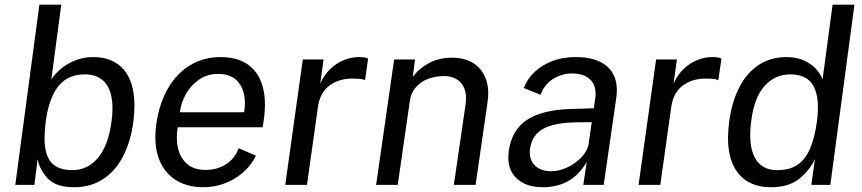

<svg xmlns="http://www.w3.org/2000/svg" viewBox="-20 -774 3610 804"><path d="M137.5 -107.5 124 0H44L145 -754.5H236.5L195 -441.5Q208 -462 232 -483.2Q256 -504.5 291.8 -519.8Q327.5 -535 371 -535Q452.5 -535 497.8 -483Q543 -431 543 -331.5Q543 -300.5 538.5 -265Q527.5 -181.5 495.5 -119.5Q463.5 -57.5 411.5 -23.8Q359.5 10 291 10Q214.5 10 180.2 -26.5Q146 -63 137.5 -107.5ZM166.5 -196Q166.5 -125.5 194.8 -93.5Q223 -61.5 284 -61.5Q347 -61.5 390.5 -113Q434 -164.5 447.5 -269Q451 -295 451 -321Q451 -389.5 421.8 -426Q392.5 -462.5 335.5 -462.5Q264 -462.5 224.8 -413.5Q185.5 -364.5 172 -269Q166.5 -226.5 166.5 -196Z M904 -535Q994.5 -535 1042 -482.5Q1089.5 -430 1089.5 -336Q1089.5 -307.5 1085 -275L1080 -241H724Q720.5 -215.5 720.5 -199Q720.5 -137 751 -99.8Q781.5 -62.5 841 -62.5Q889.5 -62.5 926.5 -86.2Q963.5 -110 979.5 -153.5L1052 -122Q1031 -80 996 -50.2Q961 -20.5 918.5 -5.2Q876 10 831.5 10Q770 10 724.8 -15Q679.5 -40 655 -87.5Q630.5 -135 630.5 -200.5Q630.5 -227.5 635 -257.5Q647 -340.5 683 -403.2Q719 -466 775.8 -500.5Q832.5 -535 904 -535ZM1002.5 -304Q1005.5 -323 1005.5 -340.5Q1005.5 -397.5 977.2 -431Q949 -464.5 893 -464.5Q849 -464.5 814.8 -441.5Q780.5 -418.5 759.5 -381.8Q738.5 -345 733 -304Z M1248 -525H1335L1321 -424Q1346 -478.5 1390.2 -506.8Q1434.5 -535 1484.5 -535Q1510.5 -535 1521.5 -528.5L1508.5 -438Q1503 -441.5 1492.5 -443Q1482 -444.5 1472.5 -444.5Q1467 -445 1456.5 -445Q1398.5 -445 1359.2 -415.5Q1320 -386 1311.5 -327L1265.5 0H1174.5Z M1630.5 -525H1718L1708.5 -452Q1736 -488.5 1777.5 -510.5Q1819 -532.5 1875 -532.5Q1918 -532.5 1952 -515.2Q1986 -498 2005.2 -464Q2024.5 -430 2024.5 -382Q2024.5 -364.5 2021.5 -345L1971.5 0H1880.5L1929.5 -336Q1931.5 -348 1931.5 -361.5Q1931.5 -406.5 1906.5 -431Q1881.5 -455.5 1838.5 -455.5Q1804 -455.5 1773.2 -444Q1742.5 -432.5 1721.8 -409.2Q1701 -386 1696.5 -353L1645.5 0H1555Z M2379 -318 2466.5 -320.5 2472.5 -361.5Q2474 -372 2474 -381.5Q2474 -422 2447.8 -444.2Q2421.5 -466.5 2375.5 -466.5Q2331.5 -466 2295.2 -443Q2259 -420 2244 -377L2173 -405.5Q2188 -443.5 2218.8 -472.8Q2249.5 -502 2293.5 -518.5Q2337.5 -535 2390 -535Q2475.5 -535 2519.2 -498.5Q2563 -462 2563 -397Q2563 -380.5 2561 -366.5L2508 0H2422.5L2437 -95.5Q2401.5 -37.5 2356 -13.8Q2310.5 10 2253 10Q2186 10 2147.2 -23.5Q2108.5 -57 2108.5 -116.5Q2108.5 -124 2110.5 -142Q2123 -230 2187.2 -272.5Q2251.5 -315 2379 -318ZM2198.5 -136.5Q2198.5 -99 2223 -78Q2247.5 -57 2289.5 -57Q2322 -57 2357 -73.8Q2392 -90.5 2416.5 -117.2Q2441 -144 2445 -172.5L2458 -262.5L2385.5 -261.5Q2298.5 -259.5 2253.2 -233.8Q2208 -208 2199.5 -151Q2198.5 -141 2198.5 -136.5Z M2727.5 -525H2814.5L2800.5 -424Q2825.5 -478.5 2869.8 -506.8Q2914 -535 2964 -535Q2990 -535 3001 -528.5L2988 -438Q2982.5 -441.5 2972 -443Q2961.5 -444.5 2952 -444.5Q2946.5 -445 2936 -445Q2878 -445 2838.8 -415.5Q2799.5 -386 2791 -327L2745 0H2654Z M3028.5 -197.5Q3028.5 -225 3033.5 -265Q3044.5 -347.5 3075.8 -408.2Q3107 -469 3157 -502Q3207 -535 3273.5 -535Q3317 -535 3348.8 -519.8Q3380.5 -504.5 3399 -483.2Q3417.5 -462 3424.5 -441.5L3466.5 -754.5H3558L3457 0H3377.5L3392.5 -107.5Q3372 -63 3328.2 -26.5Q3284.5 10 3208 10Q3122.5 10 3075.5 -43.2Q3028.5 -96.5 3028.5 -197.5ZM3121.5 -208.5Q3121.5 -137.5 3150 -99.5Q3178.5 -61.5 3234 -61.5Q3284.5 -61.5 3317.8 -82.8Q3351 -104 3371.2 -149.5Q3391.5 -195 3401.5 -269Q3405 -296.5 3405 -324Q3405 -392.5 3377.2 -427.5Q3349.5 -462.5 3289 -462.5Q3225.5 -462.5 3182 -414.5Q3138.5 -366.5 3126 -269Q3121.5 -237 3121.5 -208.5Z"/></svg>

Font: 1883 Sans
Style: Italic
Weight: 400
Italic angle: -8°
Designer: 1883 Sans project is a fork of Public Sans.
Version: Version 1.009